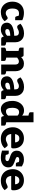

<svg xmlns="http://www.w3.org/2000/svg" viewBox="1806 -2594 797 4448"><g transform="rotate(90 2204.0 -370.5)"><path d="M257 8Q190 8 136 -25.5Q82 -59 50.5 -119.5Q19 -180 19 -261Q19 -338 49.5 -398Q80 -458 138 -492.5Q196 -527 278 -527Q322 -527 364 -518Q406 -509 449 -489V-402L376 -385Q356 -401 337 -407Q318 -413 288 -413Q249 -413 224.5 -394Q200 -375 189 -341Q178 -307 178 -261Q178 -186 207 -146Q236 -106 286 -106Q312 -106 331.5 -117Q351 -128 367 -139Q383 -150 399 -150Q409 -150 415.5 -146.5Q422 -143 427 -137L472 -81Q424 -27 368 -9.5Q312 8 257 8ZM341 -431 449 -402V-324H393Q376 -324 367.5 -334.5Q359 -345 355 -363Z M662 8Q615 8 579.5 -8.5Q544 -25 525 -57Q506 -89 506 -135Q506 -163 520.5 -192Q535 -221 569 -245Q604 -268 662 -284Q720 -300 809 -302V-324Q809 -370 790.5 -390Q772 -410 737 -410Q705 -410 684 -400Q663 -390 645 -380.5Q627 -371 603 -371Q587 -371 576 -379Q565 -387 558 -398L530 -447Q577 -488 634.5 -508.5Q692 -529 757 -529Q819 -529 864.5 -503Q910 -477 935 -430.5Q960 -384 960 -324V0H889Q867 0 856 -6Q845 -12 837 -31L826 -60Q789 -27 751 -9.5Q713 8 662 8ZM711 -95Q741 -95 763.5 -105.5Q786 -116 809 -139V-211Q771 -210 742 -205Q713 -200 693.5 -192Q674 -184 664 -172Q654 -160 654 -143Q654 -116 668.5 -105.5Q683 -95 711 -95ZM940 0 954 -118 998 -109Q1016 -105 1026.5 -96.5Q1037 -88 1037 -71V0Z M1160 0V-519H1256Q1286 -519 1294 -493L1303 -463Q1334 -492 1370 -509.5Q1406 -527 1454 -527Q1511 -527 1550 -501.5Q1589 -476 1609.5 -431.5Q1630 -387 1630 -330V0H1475V-330Q1475 -368 1457.5 -389Q1440 -410 1406 -410Q1381 -410 1358.5 -399Q1336 -388 1315 -370V0ZM1083 0V-71Q1083 -88 1093.5 -96.5Q1104 -105 1122 -109L1166 -118L1180 0ZM1295 0 1309 -118 1353 -109Q1371 -105 1381.5 -96.5Q1392 -88 1392 -71V0ZM1610 0 1624 -118 1668 -109Q1686 -105 1696.5 -96.5Q1707 -88 1707 -71V0ZM1180 -519 1166 -401 1122 -410Q1104 -414 1093.5 -422.5Q1083 -431 1083 -448V-519Z M1904 8Q1857 8 1821.5 -8.5Q1786 -25 1767 -57Q1748 -89 1748 -135Q1748 -163 1762.5 -192Q1777 -221 1811 -245Q1846 -268 1904 -284Q1962 -300 2051 -302V-324Q2051 -370 2032.5 -390Q2014 -410 1979 -410Q1947 -410 1926 -400Q1905 -390 1887 -380.5Q1869 -371 1845 -371Q1829 -371 1818 -379Q1807 -387 1800 -398L1772 -447Q1819 -488 1876.5 -508.5Q1934 -529 1999 -529Q2061 -529 2106.5 -503Q2152 -477 2177 -430.5Q2202 -384 2202 -324V0H2131Q2109 0 2098 -6Q2087 -12 2079 -31L2068 -60Q2031 -27 1993 -9.5Q1955 8 1904 8ZM1953 -95Q1983 -95 2005.5 -105.5Q2028 -116 2051 -139V-211Q2013 -210 1984 -205Q1955 -200 1935.5 -192Q1916 -184 1906 -172Q1896 -160 1896 -143Q1896 -116 1910.5 -105.5Q1925 -95 1953 -95ZM2182 0 2196 -118 2240 -109Q2258 -105 2268.5 -96.5Q2279 -88 2279 -71V0Z M2506 8Q2449 8 2406.5 -26Q2364 -60 2341 -120Q2318 -180 2318 -258Q2318 -334 2345.5 -395Q2373 -456 2423 -492.5Q2473 -529 2540 -529Q2580 -529 2608 -517Q2636 -505 2658 -486V-749H2813V0H2717Q2687 0 2679 -26L2667 -66Q2637 -32 2596.5 -12Q2556 8 2506 8ZM2560 -111Q2593 -111 2616 -124Q2639 -137 2658 -160V-380Q2640 -399 2620 -407Q2600 -415 2577 -415Q2545 -415 2523 -397Q2501 -379 2489.5 -344Q2478 -309 2478 -258Q2478 -186 2498 -148.5Q2518 -111 2560 -111ZM2678 -749 2664 -631 2620 -640Q2602 -644 2591.5 -652.5Q2581 -661 2581 -678V-749ZM2793 0 2807 -118 2851 -109Q2869 -105 2879.5 -96.5Q2890 -88 2890 -71V0Z M3192 8Q3112 8 3053 -27.5Q2994 -63 2961.5 -126Q2929 -189 2929 -271Q2929 -343 2961 -401Q2993 -459 3051 -493Q3109 -527 3185 -527Q3255 -527 3307.5 -498Q3360 -469 3389 -416Q3418 -363 3418 -289Q3418 -258 3412 -245Q3406 -232 3383 -232H3084Q3084 -229 3084.5 -226.5Q3085 -224 3086 -221Q3096 -162 3127 -135Q3158 -108 3206 -108Q3230 -108 3254.5 -118.5Q3279 -129 3302 -139.5Q3325 -150 3342 -150Q3358 -150 3370 -137L3415 -81Q3384 -46 3347 -26.5Q3310 -7 3270.5 0.5Q3231 8 3192 8ZM3086 -322H3279Q3279 -362 3257.5 -391Q3236 -420 3188 -420Q3144 -420 3119 -394.5Q3094 -369 3086 -322Z M3640 8Q3589 8 3545.5 0Q3502 -8 3469 -19V-111L3541 -122Q3551 -111 3584 -104Q3617 -97 3648 -97Q3680 -97 3696.5 -109Q3713 -121 3713 -142Q3713 -163 3694 -174.5Q3675 -186 3647 -194.5Q3619 -203 3593 -212Q3559 -224 3531 -242Q3503 -260 3487 -289.5Q3471 -319 3471 -363Q3471 -411 3496 -448Q3521 -485 3567 -506Q3613 -527 3676 -527Q3729 -527 3766.5 -512.5Q3804 -498 3835 -480V-415L3764 -396Q3748 -402 3728 -410Q3708 -418 3679 -418Q3660 -418 3646 -413Q3632 -408 3625 -398.5Q3618 -389 3618 -375Q3618 -356 3637 -344.5Q3656 -333 3684.5 -324.5Q3713 -316 3739 -306Q3772 -294 3799 -277.5Q3826 -261 3842 -235Q3858 -209 3858 -169Q3858 -114 3831.5 -74.5Q3805 -35 3756.5 -13.5Q3708 8 3640 8ZM3727 -447 3835 -418V-340H3779Q3762 -340 3753.5 -350.5Q3745 -361 3741 -379ZM3577 -68 3469 -97V-175H3525Q3542 -175 3550.5 -164.5Q3559 -154 3563 -136Z M4163 8Q4083 8 4024 -27.5Q3965 -63 3932.5 -126Q3900 -189 3900 -271Q3900 -343 3932 -401Q3964 -459 4022 -493Q4080 -527 4156 -527Q4226 -527 4278.5 -498Q4331 -469 4360 -416Q4389 -363 4389 -289Q4389 -258 4383 -245Q4377 -232 4354 -232H4055Q4055 -229 4055.5 -226.5Q4056 -224 4057 -221Q4067 -162 4098 -135Q4129 -108 4177 -108Q4201 -108 4225.5 -118.5Q4250 -129 4273 -139.5Q4296 -150 4313 -150Q4329 -150 4341 -137L4386 -81Q4355 -46 4318 -26.5Q4281 -7 4241.5 0.5Q4202 8 4163 8ZM4057 -322H4250Q4250 -362 4228.5 -391Q4207 -420 4159 -420Q4115 -420 4090 -394.5Q4065 -369 4057 -322Z"/></g></svg>

Font: Aleo Black
Style: Regular
Weight: 900
Designer: Alessio Laiso
Foundry: Alessio Laiso
Version: Version 2.001;gftools[0.9.29]